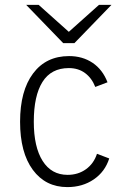

<svg xmlns="http://www.w3.org/2000/svg" viewBox="-20 -752 517 784"><path d="M62 -255Q62 -381 115 -452Q168 -523 262 -523Q317 -523 358 -495.5Q399 -468 419 -416L369 -397Q355 -433 327.5 -453.5Q300 -474 261 -474Q189 -474 153.5 -417.5Q118 -361 118 -255Q118 -152 154 -95Q190 -38 256 -38Q299 -38 331 -61Q363 -84 376 -124L426 -105Q409 -51 363 -19.5Q317 12 255 12Q166 12 114 -58.5Q62 -129 62 -255ZM238 -576 87 -732H138L261 -622L384 -732H435L284 -576Z"/></svg>

Font: Overpass ExtraLight
Style: Regular
Weight: 200
Designer: Delve Withrington, Thomas Jockin
Foundry: Delve Fonts
Version: Version 3.000;DELV;Overpass